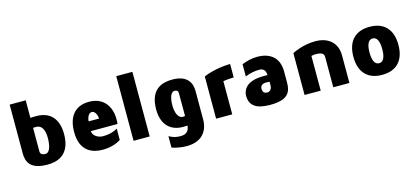

<svg xmlns="http://www.w3.org/2000/svg" viewBox="-68 -1236 4282 1977"><g transform="rotate(-15 2072.5 -247.5)"><path d="M314 -505C301 -505 263 -505 249 -503V-690H78V-170C78 -84 109 8 295 8C384 8 541 -17 541 -253C541 -416 458 -505 314 -505ZM302 -104C263 -104 249 -125 249 -140V-396C261 -397 264 -398 282 -398C341 -398 369 -343 369 -259C369 -179 352 -104 302 -104Z M1102 -264C1102 -389 1033 -507 875 -507C710 -507 646 -393 646 -245C646 -33 783 7 883 7C960 7 1026 -11 1079 -45V-166C1044 -145 994 -127 922 -127C870 -127 815 -162 815 -210H1099C1101 -226 1102 -244 1102 -264ZM819 -313C821 -354 841 -398 875 -398C910 -398 929 -345 931 -313Z M1386 0V-689H1214V0Z M1762 -506C1670 -506 1522 -481 1522 -251C1522 -93 1607 -6 1743 -6C1754 -6 1778 -7 1791 -8C1787 38 1768 79 1696 79C1657 79 1620 74 1573 47V169C1620 184 1676 195 1730 195C1928 195 1963 51 1963 -20V-331C1963 -416 1922 -506 1762 -506ZM1792 -110C1779 -107 1776 -107 1767 -107C1721 -107 1694 -169 1694 -249C1694 -325 1714 -388 1753 -388C1791 -388 1792 -364 1792 -349Z M2094 -450V0H2266V-354C2285 -357 2318 -362 2379 -363V-507C2216 -503 2111 -457 2094 -450Z M2666 -506C2610 -506 2554 -492 2502 -471V-341C2554 -362 2604 -372 2654 -372C2684 -372 2721 -357 2721 -296C2693 -298 2700 -297 2676 -297C2472 -297 2453 -186 2453 -147C2453 -44 2521 7 2667 7C2846 7 2896 -53 2896 -171V-289C2896 -430 2811 -506 2666 -506ZM2724 -183C2724 -161 2710 -124 2674 -124C2637 -124 2625 -146 2625 -177C2625 -204 2642 -227 2691 -227C2702 -227 2712 -226 2724 -225Z M3285 -506C3149 -506 3041 -448 3037 -446V0H3209V-370C3224 -374 3239 -376 3259 -376C3338 -376 3343 -344 3343 -321V0H3515V-294C3515 -427 3426 -506 3285 -506Z M3864 -505C3711 -505 3624 -415 3624 -249C3624 -83 3711 7 3864 7C4017 7 4104 -83 4104 -249C4104 -415 4017 -505 3864 -505ZM3864 -117C3821 -117 3796 -159 3796 -249C3796 -339 3821 -381 3864 -381C3907 -381 3932 -339 3932 -249C3932 -159 3907 -117 3864 -117Z"/></g></svg>

Font: Maven Pro
Style: Black
Weight: 900
Designer: Joe Prince
Foundry: Joe Prince
Version: Version 1.003